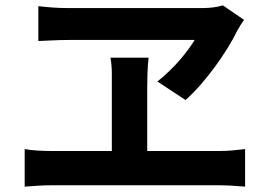

<svg xmlns="http://www.w3.org/2000/svg" viewBox="-20 -707 996 716"><path d="M72 -151Q95 -147 120.5 -145.5Q146 -144 168 -144H397V-382Q397 -406 397 -434.5Q397 -463 392 -492H534Q531 -463 530 -435Q529 -407 529 -381V-144H802Q828 -144 851 -146.5Q874 -149 894 -151V-11Q872 -13 845.5 -14.5Q819 -16 802 -16H168Q147 -16 122 -14.5Q97 -13 72 -11ZM123 -684Q148 -681 175.5 -679Q203 -677 228 -677H737Q757 -677 776 -679.5Q795 -682 811 -687L890 -633Q876 -613 865 -593Q851 -564 829.5 -529Q808 -494 782 -458.5Q756 -423 727.5 -390.5Q699 -358 672 -334L567 -403Q614 -441 649 -481.5Q684 -522 706 -558H237Q223 -558 203.5 -557.5Q184 -557 166 -556Q145 -555 123 -554Z"/></svg>

Font: Kinto Sans
Style: Bold
Weight: 700
Designer: Authors: Ryoko NISHIZUKA  (kana & ideographs); Paul D. Hunt (Latin, Greek & Cyrillic); Wenlong ZHANG  (bopomofo); Sandol
Foundry: Adobe Systems Incorporated, ookami Inc.
Version: Version 0.001